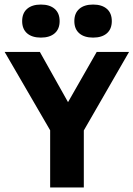

<svg xmlns="http://www.w3.org/2000/svg" viewBox="-46 -823 586 843"><path d="M174.2 0V-308.5L205.4 -197.3L-25.6 -595H129L271.7 -340.6H233.3L378.6 -595H520.6L291.5 -197.3L322 -306.4V0ZM362.7 -657.9Q323.9 -657.9 302.2 -676.7Q280.4 -695.6 280.4 -730.3Q280.4 -765.2 302.2 -784.1Q323.9 -803 362.7 -803Q401.4 -803 423.2 -784.1Q444.9 -765.2 444.9 -730.3Q444.9 -695.6 423.2 -676.7Q401.4 -657.9 362.7 -657.9ZM133.5 -657.9Q94.8 -657.9 73 -676.7Q51.3 -695.6 51.3 -730.3Q51.3 -765.2 73 -784.1Q94.8 -803 133.5 -803Q172.3 -803 194 -784.1Q215.8 -765.2 215.8 -730.3Q215.8 -695.6 194 -676.7Q172.3 -657.9 133.5 -657.9Z"/></svg>

Font: Encode Sans SC Condensed Thin
Style: Regular
Weight: 100
Width: 3
Designer: Multiple Designers
Foundry: Impallari Type
Version: Version 3.002